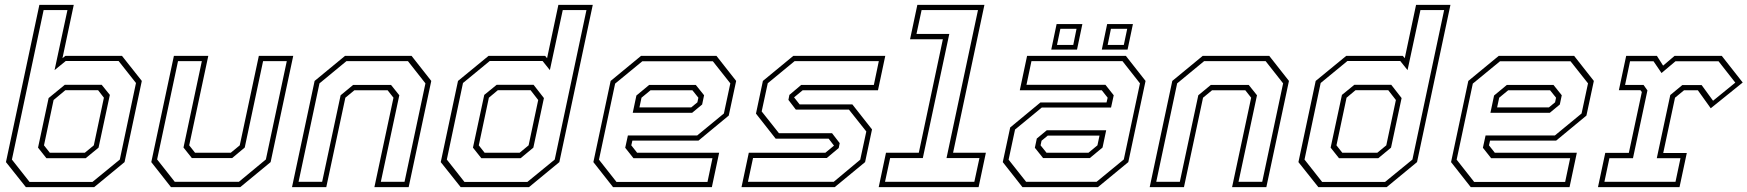

<svg xmlns="http://www.w3.org/2000/svg" viewBox="-20 -770 7190 790"><path d="M86.5 0 4.5 -103 142 -750H283.5L237 -530.5L249 -540H482L563.5 -437L492.5 -103L367.5 0ZM171 -119 136.5 -162.5 180 -366.5 246.5 -421H398.5L432 -379.5L385.5 -162.5L332.5 -119ZM185 -141.5H329L366 -172L407.5 -368L383.5 -399H249L200.5 -358.5L161 -172ZM101.5 -21.5H360.5L473 -113.5L539.5 -428.5L468 -519H250.5L204.5 -481.5L257.5 -728.5H159.5L29 -113.5Z M683.5 0 602.5 -103 695.5 -540H837L758.5 -172L782.5 -141.5H929.5L966.5 -172L1045 -540H1186.5L1093.5 -103L968.5 0ZM699 -22H963L1074 -114L1160 -518.5H1062.5L987 -163L935 -119.5H769.5L735 -163L810.5 -518.5H712.5L626.5 -114Z M1181.5 0 1274.5 -437 1399.5 -540H1673.5L1754.5 -437L1661.5 0H1520.5L1599 -368L1575 -398.5H1438L1401 -368L1322.5 0ZM1208.5 -22H1305.5L1381.5 -378L1433 -420.5H1589L1623 -378L1547 -22H1644.5L1730.5 -427L1658.5 -518.5H1405.5L1294.5 -427Z M2156.5 0H1875.5L1793.5 -103L1864.5 -437L1990 -540H2223L2231 -530.5L2277.5 -750H2419L2281.5 -103ZM2122 -119H1960.5L1926 -162.5L1972.5 -379.5L2023.5 -421H2175.5L2218 -366.5L2174.5 -162.5ZM2118 -141.5 2155 -172 2194.5 -358.5 2163 -399H2028.5L1991.5 -368L1950 -172L1974 -141.5ZM2150 -21.5 2262.5 -113.5 2393 -728.5H2295.5L2242.5 -481.5L2212.5 -519H1995L1885 -428.5L1818.5 -113.5L1891 -21.5Z M2928 -540 3009 -437 2978.5 -294.5 2854 -191.5H2582L2577.5 -172L2601.5 -141.5H2939L2909 0H2502.5L2421.5 -103L2492.5 -437L2617.5 -540ZM2843 -420.5 2877 -378 2869 -340 2828 -306H2583.5L2598.5 -377L2651 -420.5ZM2913 -518H2623L2511 -426L2444.5 -113L2516.5 -21.5H2891L2911.5 -119H2586.5L2552.5 -162L2563.5 -212.5H2848.5L2958.5 -303L2985 -427ZM2829 -398.5H2656.5L2619.5 -368L2611 -328H2824L2849.5 -349L2853.5 -368Z M3031 0 3061 -141.5H3376L3413 -172L3412.5 -169.5L3389.5 -199.5H3171.5L3090.5 -302.5L3119 -437L3244 -540H3622.5L3592.5 -398.5H3282.5L3245.5 -368L3246 -371L3270 -340.5H3487L3568 -237.5L3539.5 -103L3414.5 0ZM3057.5 -22H3410.5L3519.5 -113L3544.5 -229L3473 -319H3254.5L3224 -359L3228 -379.5L3276.5 -420.5H3575.5L3596 -518.5H3249.5L3139 -427.5L3114 -311.5L3185 -222H3403.5L3435 -181L3431 -161L3382 -120H3078.5Z M3595.5 0 3625.5 -141.5H3760.5L3859.5 -608.5H3724.5L3754.5 -750H4030.5L3901.5 -141.5H4036.5L4006.5 0ZM3621.5 -22H3989L4010 -119.5H3874.5L4004 -728.5H3772L3751 -630.5H3886L3777 -119.5H3642.5Z M4187 0 4106 -103 4136.5 -245.5 4261 -348.5H4533L4537.5 -368L4513.5 -398.5H4176L4206 -540H4612.5L4693.5 -437L4622.5 -103L4497.5 0ZM4272 -119.5 4238 -162 4246 -200 4287 -234H4531.5L4516.5 -163L4464 -119.5ZM4202 -22H4492L4604 -114L4670.5 -427L4598.5 -518.5H4224L4203.5 -421H4528.5L4562.5 -378L4551.5 -327.5H4266.5L4156.5 -237L4130 -113ZM4286 -141.5H4458.5L4495.5 -172L4504 -212H4291L4265.5 -191L4261.5 -172ZM4513.5 -566 4535.5 -671H4641.5L4619.5 -566ZM4305.5 -566 4327.5 -671H4433.5L4411.5 -566ZM4329 -585H4396L4409.5 -651.5H4343ZM4537.5 -585H4604L4618 -651.5H4551Z M4710.5 0 4803.5 -437 4928.5 -540H5202.5L5283.5 -437L5190.5 0H5049.5L5128 -368L5104 -398.5H4967L4930 -368L4851.5 0ZM4737.5 -22H4834.5L4910.5 -378L4962 -420.5H5118L5152 -378L5076 -22H5173.5L5259.5 -427L5187.5 -518.5H4934.5L4823.5 -427Z M5685.5 0H5404.5L5322.5 -103L5393.5 -437L5519 -540H5752L5760 -530.5L5806.5 -750H5948L5810.5 -103ZM5651 -119H5489.5L5455 -162.5L5501.5 -379.5L5552.5 -421H5704.5L5747 -366.5L5703.5 -162.5ZM5647 -141.5 5684 -172 5723.5 -358.5 5692 -399H5557.5L5520.5 -368L5479 -172L5503 -141.5ZM5679 -21.5 5791.5 -113.5 5922 -728.5H5824.5L5771.5 -481.5L5741.5 -519H5524L5414 -428.5L5347.5 -113.5L5420 -21.5Z M6457 -540 6538 -437 6507.5 -294.5 6383 -191.5H6111L6106.5 -172L6130.5 -141.5H6468L6438 0H6031.5L5950.5 -103L6021.5 -437L6146.5 -540ZM6372 -420.5 6406 -378 6398 -340 6357 -306H6112.5L6127.5 -377L6180 -420.5ZM6442 -518H6152L6040 -426L5973.5 -113L6045.5 -21.5H6420L6440.5 -119H6115.5L6081.5 -162L6092.5 -212.5H6377.5L6487.5 -303L6514 -427ZM6358 -398.5H6185.5L6148.5 -368L6140 -328H6353L6378.5 -349L6382.5 -368Z M6555 0 6585 -141H6682L6735.5 -391.5L6729.5 -399H6641L6671 -540H6797.5L6823 -500L6870 -540H7064.5L7150.5 -430.5L7019 -324.5L6966 -398.5H6909L6872 -368L6823.5 -140.5H6920.5L6890.5 0ZM6581.5 -22H6874L6894.5 -119H6797L6852.5 -379L6902 -420H6981.5L7028.5 -355.5L7120 -430L7051 -518H6874L6816.5 -469.5L6783.5 -518H6687L6666.5 -420.5H6742.5L6758.5 -398L6699 -119H6602Z"/></svg>

Font: Tourney Thin ExtraLight
Style: Italic
Weight: 250
Italic angle: -12°
Version: Version 1.015